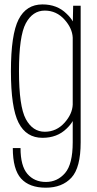

<svg xmlns="http://www.w3.org/2000/svg" viewBox="-20 -621 438 870"><path d="M187.5 229.5Q113 229.5 75.5 188Q38 146.5 38 50H73Q73 130.5 104.2 167Q135.5 203.5 188 203.5Q240 203.5 274.8 163.2Q309.5 123 309.5 23.5V-72.5Q299.5 -55 281.5 -38Q239 3.5 172.5 3.5Q99 3.5 64.2 -64.8Q29.5 -133 29.5 -298.5Q29.5 -464.5 64.2 -532.8Q99 -601 172.5 -601Q239 -601 281.5 -559Q300 -541.5 310 -524L311.5 -595H345.5V24Q345.5 139 303.5 184.2Q261.5 229.5 187.5 229.5ZM309.5 -450.5Q307.5 -492.5 273 -531.5Q236 -573 183 -573Q128 -573 97 -515.5Q66 -458 66 -298.5Q66 -139 97 -81.5Q128 -24 183 -24Q236 -24 273 -65.5Q307.5 -104.5 309.5 -146.5Z"/></svg>

Font: Anybody ExtraLight
Style: Regular
Weight: 200
Designer: Tyler Finck
Foundry: Etcetera Type Company
Version: Version 1.010; ttfautohint (v1.8.3) -l 8 -r 50 -G 200 -x 14 